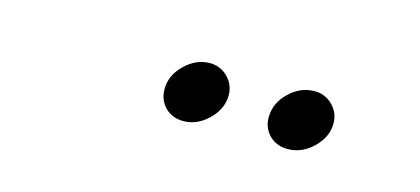

<svg xmlns="http://www.w3.org/2000/svg" viewBox="-27 -737 654 299"><g transform="rotate(15 300.0 -588.0)"><path d="M229 -580Q229 -602 247 -619.5Q265 -637 287 -637Q304 -637 316 -625Q328 -613 328 -596Q328 -574 310 -556.5Q292 -539 270 -539Q252 -539 240.5 -550.5Q229 -562 229 -580ZM397 -579Q397 -602 415 -619.5Q433 -637 456 -637Q473 -637 485 -625Q497 -613 497 -596Q497 -574 479 -556.5Q461 -539 438 -539Q420 -539 408.5 -550.5Q397 -562 397 -579Z"/></g></svg>

Font: KoHo Medium
Style: Italic
Weight: 500
Italic angle: -10°
Designer: Cadson Demak & Katatrad Team
Foundry: Cadson Demak Co.,Ltd.
Version: Version 1.000